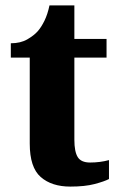

<svg xmlns="http://www.w3.org/2000/svg" viewBox="-20 -680 440 710"><path d="M240 10Q171 10 130.5 -25.5Q90 -61 90 -149V-467H20V-520Q56 -520 81 -534.5Q106 -549 120 -565Q133 -580 144.5 -603.5Q156 -627 163 -660H255V-536H374V-467H255V-163Q255 -119 267.5 -99Q280 -79 313 -79Q350 -79 383 -88V-18Q366 -9 330 0.5Q294 10 240 10Z"/></svg>

Font: Noto Serif Thai SemiCondensed ExtraBold
Style: Regular
Weight: 800
Width: 4
Designer: Monotype Design Team
Foundry: Monotype Imaging Inc.
Version: Version 2.002; ttfautohint (v1.8.4.7-5d5b)